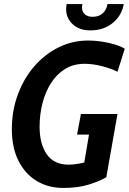

<svg xmlns="http://www.w3.org/2000/svg" viewBox="-20 -914 636 948"><path d="M292.5 14Q218 14 160.8 -20.8Q103.5 -55.5 71 -120.5Q38.5 -185.5 38.5 -275.5Q38.5 -367 67.8 -446.5Q97 -526 148.8 -586Q200.5 -646 269 -680Q337.5 -714 416 -714Q446 -714 480.2 -709Q514.5 -704 545.5 -694.8Q576.5 -685.5 596 -673.5L560 -559.5Q530 -575.5 484.2 -587.2Q438.5 -599 398 -599Q342.5 -599 301 -573.2Q259.5 -547.5 231.5 -503.2Q203.5 -459 189.5 -403.5Q175.5 -348 175.5 -288.5Q175.5 -203.5 211 -152.2Q246.5 -101 319 -101Q352 -101 396 -111.5L419.5 -249.5H360.5L379.5 -351H560L505 -39Q468 -17.5 415.5 -1.8Q363 14 292.5 14ZM426.5 -764Q370.5 -764 338.5 -794.8Q306.5 -825.5 306.5 -868Q306.5 -874.5 307.2 -879.8Q308 -885 309 -894H387Q385 -887 385 -877.5Q385 -855 399.2 -843Q413.5 -831 438 -831Q468 -831 487 -848.2Q506 -865.5 511 -894H591Q581.5 -837.5 536.8 -800.8Q492 -764 426.5 -764Z"/></svg>

Font: Cabin Condensed
Style: Bold Italic
Weight: 700
Width: 3
Italic angle: -10°
Designer: Pablo Impallari
Foundry: Pablo Impallari. http://www.impallari.com Igino Marini. http://www.ikern.com
Version: Version 3.001; ttfautohint (v1.8.3)